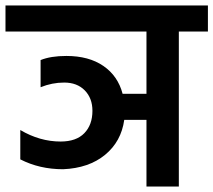

<svg xmlns="http://www.w3.org/2000/svg" viewBox="-47 -680 778 700"><path d="M711 -660V-565H605V0H487V-243H406Q395 -164 336 -115.5Q277 -67 183 -63Q97 -63 27 -99V-206Q98 -164 174 -164Q231 -164 260.5 -194.5Q290 -225 290 -276Q290 -322 262 -350.5Q234 -379 187 -379Q143 -379 101 -362V-461Q138 -476 195 -476Q277 -476 330 -439.5Q383 -403 400 -338H487V-565H-27V-660Z"/></svg>

Font: Hind Semibold
Style: Regular
Weight: 600
Designer: Manushi Parikh, Satya Rajpurohit
Foundry: Indian Type Foundry
Version: Version 1.201;PS 1.0;hotconv 1.0.78;makeotf.lib2.5.61930; tt